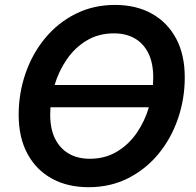

<svg xmlns="http://www.w3.org/2000/svg" viewBox="-20 -758 804 788"><path d="M643.6 -409.2 634.8 -317.9H154.3L163.1 -409.2ZM343.3 10.3Q257.3 10.3 192.9 -25.1Q128.4 -60.5 92.5 -127.2Q56.6 -193.8 56.6 -287.1Q56.6 -375 84.5 -456.1Q112.3 -537.1 164.6 -600.6Q216.8 -664.1 289.8 -700.9Q362.8 -737.8 452.6 -737.8Q538.1 -737.8 602.3 -702.4Q666.5 -667 702.4 -600.6Q738.3 -534.2 738.3 -440.4Q738.3 -352.1 710.4 -271Q682.6 -189.9 630.6 -126.7Q578.6 -63.5 505.9 -26.6Q433.1 10.3 343.3 10.3ZM348.1 -106.4Q411.1 -106.4 459.7 -135.5Q508.3 -164.6 541.5 -212.9Q574.7 -261.2 591.8 -320.3Q608.9 -379.4 608.9 -439.9Q608.9 -499 588.9 -539.6Q568.8 -580.1 532.7 -600.6Q496.6 -621.1 447.8 -621.1Q384.8 -621.1 336.2 -592Q287.6 -563 254.2 -514.4Q220.7 -465.8 203.4 -407Q186 -348.1 186 -288.1Q186 -228.5 206.3 -188.2Q226.6 -147.9 262.9 -127.2Q299.3 -106.4 348.1 -106.4Z"/></svg>

Font: Inter 18pt SemiBold
Style: Italic
Weight: 600
Italic angle: -9.3988°
Designer: Rasmus Andersson
Foundry: rsms
Version: Version 4.001;git-66647c0bb